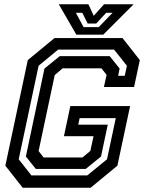

<svg xmlns="http://www.w3.org/2000/svg" viewBox="-20 -878 679 898"><path d="M86 0 5 -103 110 -597 235 -700H553L634 -597L607 -471H466L478.5 -528L454.5 -558.5H273L236 -527L160.5 -171.5L184 -141.5H365.5L402.5 -172L417.5 -241H279L309 -382H588.5L529 -103L404 0ZM127 -57.5H388L480.5 -133L521.5 -325.5H352.5L346 -295H484L452.5 -146L381 -88H147.5L101 -146L188 -557.5L259.5 -615.5H493L539.5 -557.5L532.5 -523.5H563.5L573.5 -570.5L513.5 -646H252L160.5 -570.5L67.5 -133ZM337 -716 255 -858H393.5L418.5 -804L466.5 -858H605L463 -716ZM371 -751H441.5L506.5 -818H476.5L430 -768H390L365 -818H335Z"/></svg>

Font: Tourney Thin SemiBold
Style: Italic
Weight: 600
Italic angle: -12°
Version: Version 1.015